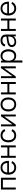

<svg xmlns="http://www.w3.org/2000/svg" viewBox="3054 -3648 835 6982"><g transform="rotate(-90 3471.0 -157.5)"><path d="M69.7 0V-540H499V0H425.7V-469.7H143V0Z M867.3 15Q788.7 15 730.8 -19.9Q672.8 -54.8 640.9 -118.4Q609 -182 609 -267.7Q609 -356.2 640.5 -420.7Q672 -485.2 729.3 -520.1Q786.7 -555 864.7 -555Q944.7 -555 1001.2 -518.3Q1057.7 -481.7 1086.7 -413.2Q1115.7 -344.7 1112.8 -249.3H1038V-275.3Q1036 -380.5 992.8 -434.1Q949.5 -487.7 866.7 -487.7Q779.5 -487.7 733.2 -431.1Q687 -374.5 687 -270Q687 -167.8 733.2 -111.6Q779.5 -55.3 864.7 -55.3Q922.7 -55.3 965.8 -82.2Q1009 -109 1034 -159.3L1102.7 -133Q1070.5 -62.3 1008.2 -23.7Q946 15 867.3 15ZM661 -249.3V-311H1073.7V-249.3Z M1223.2 0V-540H1296.5V-305.3H1601.2V-540H1674.5V0H1601.2V-235H1296.5V0Z M2038.5 15Q1956.8 15 1900.5 -21.5Q1844.2 -58 1814.8 -122.3Q1785.5 -186.7 1784.5 -270Q1785.5 -355 1815.4 -419.2Q1845.3 -483.3 1901.8 -519.2Q1958.3 -555 2039.2 -555Q2121 -555 2181.8 -515.1Q2242.5 -475.2 2264.8 -405.7L2192.8 -382.3Q2173.8 -431 2132.8 -457.8Q2091.7 -484.7 2038.5 -484.7Q1978.8 -484.7 1940 -457.2Q1901.2 -429.8 1882.2 -381.4Q1863.2 -333 1862.5 -270Q1863.5 -173.2 1907.6 -114.2Q1951.7 -55.3 2038.5 -55.3Q2093.5 -55.3 2132.2 -80.7Q2170.8 -106 2191.2 -154.3L2264.8 -132.7Q2234.8 -60.7 2176.8 -22.8Q2118.8 15 2038.5 15Z M2797 -540V0H2725.7V-420.7L2429.7 0H2367.7V-540H2439V-123L2735.3 -540Z M3162.7 15Q3082.2 15 3025 -21.5Q2967.8 -58 2937.4 -122.4Q2907 -186.8 2907 -270.7Q2907 -355.5 2938 -419.6Q2969 -483.7 3026.3 -519.3Q3083.7 -555 3162.7 -555Q3243.5 -555 3300.8 -518.7Q3358 -482.3 3388.3 -418.2Q3418.7 -354.2 3418.7 -270.7Q3418.7 -185.7 3388.1 -121.4Q3357.5 -57.2 3300.1 -21.1Q3242.7 15 3162.7 15ZM3162.7 -55.3Q3252.5 -55.3 3296.6 -115.2Q3340.7 -175.2 3340.7 -270.7Q3340.7 -368.3 3296.2 -426.5Q3251.8 -484.7 3162.7 -484.7Q3102.2 -484.7 3062.8 -457.3Q3023.5 -430 3004.2 -381.8Q2985 -333.7 2985 -270.7Q2985 -173.2 3030.1 -114.2Q3075.2 -55.3 3162.7 -55.3Z M3528.2 0V-540H3601.5V-305.3H3906.2V-540H3979.5V0H3906.2V-235H3601.5V0Z M4548.5 -540V0H4477.2V-420.7L4181.2 0H4119.2V-540H4190.5V-123L4486.8 -540Z M4930.8 15Q4856.3 15 4805 -22.8Q4753.7 -60.7 4727.1 -125.3Q4700.5 -190 4700.5 -270.7Q4700.5 -352.3 4727.2 -416.7Q4753.8 -481 4805.8 -518Q4857.8 -555 4933.8 -555Q5008 -555 5061 -517.5Q5114 -480 5142.2 -415.6Q5170.5 -351.2 5170.5 -270.7Q5170.5 -189.7 5142.1 -125Q5113.7 -60.3 5060.2 -22.7Q5006.7 15 4930.8 15ZM4688.2 240V-540H4754.2V-133.3H4761.8V240ZM4923.5 -53.3Q4979.8 -53.3 5017.3 -82Q5054.8 -110.7 5073.7 -159.9Q5092.5 -209.2 5092.5 -270.7Q5092.5 -331.7 5074 -380.6Q5055.5 -429.5 5017.8 -458.1Q4980 -486.7 4921.8 -486.7Q4865.7 -486.7 4828.4 -459.2Q4791.2 -431.7 4772.7 -382.8Q4754.2 -334 4754.2 -270.7Q4754.2 -208 4772.5 -158.8Q4790.8 -109.7 4828.4 -81.5Q4866 -53.3 4923.5 -53.3Z M5435.2 15Q5373.8 15 5332.8 -7.1Q5291.7 -29.2 5271.1 -65.6Q5250.5 -102 5250.5 -145Q5250.5 -189.2 5268.2 -220.3Q5285.8 -251.5 5316.8 -271.4Q5347.7 -291.3 5387.8 -302Q5429.2 -312 5478.8 -319.7Q5528.5 -327.3 5576.3 -333.2Q5624.2 -339.2 5660.2 -344.3L5633.8 -328.7Q5635.5 -408.3 5603 -447Q5570.5 -485.7 5489.8 -485.7Q5434.5 -485.7 5396.2 -460.7Q5357.8 -435.7 5342.5 -381.7L5270.8 -402.7Q5289.7 -475 5345.7 -515Q5401.7 -555 5491.2 -555Q5565 -555 5616.8 -527.3Q5668.7 -499.7 5690.2 -447Q5700.2 -423.7 5703.2 -394.7Q5706.2 -365.7 5706.2 -335.3V0H5640.5V-135.7L5659.5 -127.3Q5632 -57.8 5574.1 -21.4Q5516.2 15 5435.2 15ZM5443.5 -48.7Q5495 -48.7 5533.4 -67.1Q5571.8 -85.5 5595.4 -117.7Q5619 -149.8 5625.8 -190.7Q5632 -216.7 5632.6 -247.8Q5633.2 -278.8 5633.2 -294.7L5661.2 -280Q5623.3 -275 5579.7 -269.9Q5536 -264.8 5493.7 -258.5Q5451.3 -252.2 5417.5 -243Q5394.5 -236.3 5373.1 -224.6Q5351.7 -212.8 5337.9 -193.5Q5324.2 -174.2 5324.2 -145Q5324.2 -121.5 5335.9 -99.4Q5347.7 -77.3 5373.8 -63Q5400 -48.7 5443.5 -48.7Z M5835.7 0V-540H5909V-305.3H6213.7V-540H6287V0H6213.7V-235H5909V0Z M6655.3 15Q6576.7 15 6518.8 -19.9Q6460.8 -54.8 6428.9 -118.4Q6397 -182 6397 -267.7Q6397 -356.2 6428.5 -420.7Q6460 -485.2 6517.3 -520.1Q6574.7 -555 6652.7 -555Q6732.7 -555 6789.2 -518.3Q6845.7 -481.7 6874.7 -413.2Q6903.7 -344.7 6900.8 -249.3H6826V-275.3Q6824 -380.5 6780.8 -434.1Q6737.5 -487.7 6654.7 -487.7Q6567.5 -487.7 6521.2 -431.1Q6475 -374.5 6475 -270Q6475 -167.8 6521.2 -111.6Q6567.5 -55.3 6652.7 -55.3Q6710.7 -55.3 6753.8 -82.2Q6797 -109 6822 -159.3L6890.7 -133Q6858.5 -62.3 6796.2 -23.7Q6734 15 6655.3 15ZM6449 -249.3V-311H6861.7V-249.3Z"/></g></svg>

Font: Manrope ExtraLight
Style: Regular
Weight: 200
Designer: Mikhail Sharanda
Foundry: Mikhail Sharanda
Version: Version 4.505